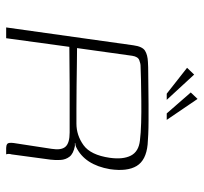

<svg xmlns="http://www.w3.org/2000/svg" viewBox="-39 -622 661 623"><g transform="rotate(90 291.5 -310.5)"><path d="M377 -206Q377 -206 344.5 -206Q312 -206 256.5 -206Q201 -206 132 -205L104 0H69L127 -413Q131 -442 144.5 -450.5Q158 -459 181 -460Q196 -461 218.5 -461Q241 -461 266.5 -461.5Q292 -462 318.5 -462Q345 -462 370.5 -462Q396 -462 416.5 -461Q437 -460 449 -459Q500 -454 518.5 -423.5Q537 -393 529 -337Q522 -296 504 -268.5Q486 -241 457 -227Q455 -226 451 -225Q447 -224 444 -224V-223Q446 -223 449 -223Q452 -223 454 -223Q479 -218 488.5 -205.5Q498 -193 499 -176.5Q500 -160 498 -144L481 -18Q479 -12 479.5 -6.5Q480 -1 481 0H460Q452 0 447 -3.5Q442 -7 444 -24L463 -148Q468 -179 456 -192.5Q444 -206 410 -206ZM136 -230Q152 -230 185.5 -229.5Q219 -229 258.5 -228.5Q298 -228 331.5 -228Q365 -228 381 -228Q419 -228 451 -251Q483 -274 492 -336Q498 -379 485 -404.5Q472 -430 436 -434Q413 -437 378.5 -438Q344 -439 307 -438.5Q270 -438 239 -437.5Q208 -437 191 -436Q187 -436 175.5 -432Q164 -428 161 -409ZM284 -521 200 -587 222 -610 304 -521ZM348 -521 280 -599 301 -621 369 -521Z"/></g></svg>

Font: Genos Thin ExtraLight
Style: Italic
Weight: 250
Italic angle: -8°
Version: Version 1.010